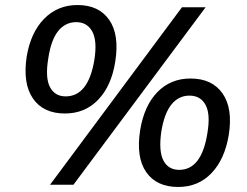

<svg xmlns="http://www.w3.org/2000/svg" viewBox="-20 -734 983 763"><path d="M238 -283Q152 -283 111 -342.5Q70 -402 86 -509Q102 -605 155.5 -659.5Q209 -714 288 -714Q373 -714 414 -655Q455 -596 438 -489Q423 -393 370.5 -338Q318 -283 238 -283ZM272 0H179L703 -705H797ZM241 -351Q331 -351 355 -496Q367 -572 346.5 -609Q326 -646 283 -646Q240 -646 211.5 -611Q183 -576 172 -503Q159 -425 178.5 -388Q198 -351 241 -351ZM688 9Q602 9 561 -50Q520 -109 537 -217Q553 -314 605.5 -368Q658 -422 737 -422Q823 -422 864.5 -362.5Q906 -303 889 -197Q873 -101 820.5 -46Q768 9 688 9ZM692 -59Q781 -59 804 -204Q817 -280 797 -317Q777 -354 733 -354Q690 -354 661.5 -319Q633 -284 621 -211Q610 -133 629.5 -96Q649 -59 692 -59Z"/></svg>

Font: Mulish SemiBold
Style: Italic
Weight: 600
Italic angle: -9°
Designer: Vernon Adams
Foundry: Vernon Adams
Version: Version 3.603; ttfautohint (v1.8.3)